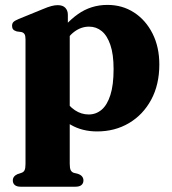

<svg xmlns="http://www.w3.org/2000/svg" viewBox="-20 -510 684 764"><path d="M250 -451.5V-401L257.5 -385.5V141.5Q257.5 159 261.2 166.8Q265 174.5 273 177.5L292 182.5Q302.5 186.5 307.2 193Q312 199.5 312 208Q312 219.5 304.2 226.2Q296.5 233 279.5 233H63Q46.5 233 38.8 226.2Q31 219.5 31 208Q31 199.5 35.8 193.2Q40.5 187 50.5 182.5L66 177.5Q74.5 174.5 78 166.8Q81.5 159 81.5 141.5V-354Q81.5 -368 77.5 -374.2Q73.5 -380.5 65 -382.5L46.5 -385Q36.5 -388 32.2 -393.2Q28 -398.5 28 -407Q28 -417 33.5 -422.5Q39 -428 54.5 -434.5L150 -473.5Q171 -482.5 184.8 -486Q198.5 -489.5 209.5 -489.5Q230 -489.5 240 -478.8Q250 -468 250 -451.5ZM225 -320 196.5 -351Q237.5 -416.5 289.8 -453.5Q342 -490.5 407.5 -490.5Q467 -490.5 513.5 -460.2Q560 -430 587 -376.5Q614 -323 614 -253.5Q614 -173 581.5 -113Q549 -53 493 -20Q437 13 366.5 13Q307 13 261.5 -13.5Q216 -40 185 -93L228.5 -125.5Q252.5 -88.5 278 -71.5Q303.5 -54.5 333 -54.5Q362 -54.5 384.2 -73.2Q406.5 -92 419.2 -131.8Q432 -171.5 432 -235Q432 -294 419.2 -331.2Q406.5 -368.5 384.8 -386.2Q363 -404 334.5 -404Q303 -404 275.8 -383.8Q248.5 -363.5 225 -320Z"/></svg>

Font: Fraunces
Style: Bold
Weight: 700
Version: Version 1.000;[b76b70a41]